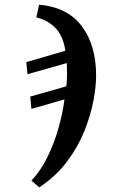

<svg xmlns="http://www.w3.org/2000/svg" viewBox="-20 -565 491 825"><path d="M115 211Q155 169 184.5 108.5Q214 48 232 -17Q250 -82 257 -138L115 -97L110 -150L265 -194Q267 -210 267.5 -223.5Q268 -237 268 -252Q268 -262 267.5 -273Q267 -284 267 -294L98 -246L93 -298L261 -347Q251 -412 217 -446Q183 -480 136 -490L148 -545Q270 -534 331.5 -452.5Q393 -371 393 -240Q393 -194 381.5 -132.5Q370 -71 343 -3Q316 65 268.5 128.5Q221 192 149 240Z"/></svg>

Font: Noto Serif SemiCondensed SemiBold
Style: Italic
Weight: 600
Width: 4
Italic angle: -12°
Designer: Monotype Design Team
Foundry: Monotype Imaging Inc.
Version: Version 2.014; ttfautohint (v1.8.4.7-5d5b)